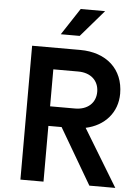

<svg xmlns="http://www.w3.org/2000/svg" viewBox="-66 -1093 832 1143"><g transform="rotate(5 350.0 -521.5)"><path d="M100 0H238V-333H317L512 0H667L460 -341C573 -365 647 -449 647 -561C647 -708 544 -800 387 -800H100ZM238 -450V-671H387C462 -671 510 -627 510 -560C510 -494 462 -450 387 -450ZM264 -883H377L515 -1043H369Z"/></g></svg>

Font: Martian Mono Std Md
Style: Regular
Weight: 500
Monospace: yes
Designer: Roman Shamin
Foundry: Evil Martians
Version: Version 1.000